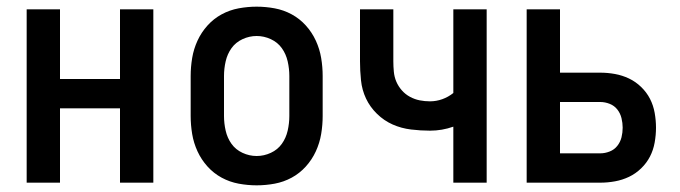

<svg xmlns="http://www.w3.org/2000/svg" viewBox="-20 -548 2040 576"><path d="M60 0V-520H160V-311H340V-520H440V0H340V-223H160V0Z M750 8Q723 8 696 3Q669 -2 645 -15Q621 -28 602.5 -48.5Q584 -69 572.5 -94Q561 -119 556.5 -146Q552 -173 552 -200V-320Q552 -347 556.5 -374Q561 -401 572.5 -426Q584 -451 602.5 -471.5Q621 -492 645 -505Q669 -518 696 -523Q723 -528 750 -528Q777 -528 804 -523Q831 -518 855 -505Q879 -492 897.5 -471.5Q916 -451 927.5 -426Q939 -401 943.5 -374Q948 -347 948 -320V-200Q948 -173 943.5 -146Q939 -119 927.5 -94Q916 -69 897.5 -48.5Q879 -28 855 -15Q831 -2 804 3Q777 8 750 8ZM750 -80Q772 -80 792.5 -89.5Q813 -99 825.5 -116.5Q838 -134 843 -156Q848 -178 848 -200V-320Q848 -342 843 -364Q838 -386 825.5 -403.5Q813 -421 792.5 -430.5Q772 -440 750 -440Q728 -440 707.5 -430.5Q687 -421 674.5 -403.5Q662 -386 657 -364Q652 -342 652 -320V-200Q652 -178 657 -156Q662 -134 674.5 -116.5Q687 -99 707.5 -89.5Q728 -80 750 -80Z M1340 0V-168Q1323 -162 1305.5 -159Q1288 -156 1270 -156Q1242 -156 1213 -159.5Q1184 -163 1158 -174.5Q1132 -186 1111 -206.5Q1090 -227 1078 -252.5Q1066 -278 1063 -307Q1060 -336 1060 -364V-520H1160V-364Q1160 -349 1161.5 -333Q1163 -317 1169 -303Q1175 -289 1185.5 -277Q1196 -265 1210 -257.5Q1224 -250 1239 -247Q1254 -244 1270 -244Q1289 -244 1307 -250.5Q1325 -257 1340 -269V-520H1440V0Z M1560 0V-520H1660V-330H1781Q1803 -330 1825 -326Q1847 -322 1867 -312.5Q1887 -303 1903.5 -287Q1920 -271 1930 -251.5Q1940 -232 1944 -209.5Q1948 -187 1948 -165Q1948 -143 1944 -120.5Q1940 -98 1930 -78.5Q1920 -59 1903.5 -43Q1887 -27 1867 -17.5Q1847 -8 1825 -4Q1803 0 1781 0ZM1781 -88Q1795 -88 1809 -93.5Q1823 -99 1832 -110.5Q1841 -122 1844.5 -136Q1848 -150 1848 -165Q1848 -179 1844.5 -193.5Q1841 -208 1832 -219.5Q1823 -231 1809 -236.5Q1795 -242 1781 -242H1660V-88Z"/></svg>

Font: Iosevka Term Curly Semibold
Style: Regular
Weight: 600
Designer: Belleve Invis
Foundry: Belleve Invis
Version: Version 32.3.0